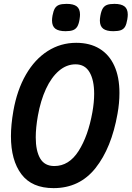

<svg xmlns="http://www.w3.org/2000/svg" viewBox="-20 -956 680 991"><path d="M36.5 -253Q36.5 -311.5 49 -383.5Q68 -491.5 113.8 -570.8Q159.5 -650 226.2 -692.5Q293 -735 373.5 -735Q444 -735 494 -704.5Q544 -674 570.2 -616Q596.5 -558 596.5 -476.5Q596.5 -423.5 586.5 -368.5Q555.5 -192.5 473.2 -88.8Q391 15 256.5 15Q144.5 15 90.5 -56.8Q36.5 -128.5 36.5 -253ZM457 -377.5Q466 -428 466 -472Q466 -542.5 442.2 -583.2Q418.5 -624 370 -624Q323.5 -624 284.2 -590.5Q245 -557 217.2 -497Q189.5 -437 175.5 -358.5Q164.5 -296.5 164.5 -247Q164.5 -178 187.2 -138.5Q210 -99 260.5 -99Q336 -99 385.5 -176.5Q435 -254 457 -377.5ZM248.5 -850.5Q248.5 -860.5 251 -875.5Q255.5 -900 263.2 -912.8Q271 -925.5 285 -930.8Q299 -936 324 -936Q359.5 -936 376.2 -923Q393 -910 393 -880.5Q393 -871 390.5 -855Q386.5 -831 378.5 -818.2Q370.5 -805.5 356.5 -800.2Q342.5 -795 318.5 -795Q282.5 -795 265.5 -808Q248.5 -821 248.5 -850.5ZM495.5 -850Q495.5 -859.5 498 -874.5Q502.5 -899.5 510.5 -912.5Q518.5 -925.5 532.5 -930.8Q546.5 -936 570.5 -936Q605.5 -936 622.5 -923Q639.5 -910 639.5 -880.5Q639.5 -870.5 637 -855.5Q633 -831 625.5 -818.2Q618 -805.5 603.8 -800.2Q589.5 -795 564.5 -795Q529.5 -795 512.5 -808Q495.5 -821 495.5 -850Z"/></svg>

Font: JuliaMono BoldItalic
Style: Regular
Weight: 700
Italic angle: -9°
Monospace: yes
Designer: cormullion
Foundry: corm
Version: Version 0.049; ttfautohint (v1.8.4)